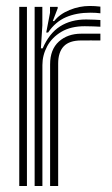

<svg xmlns="http://www.w3.org/2000/svg" viewBox="-20 -623 376 643"><path d="M96 0V-600H121.8V-538L117 -461.2H123Q144.8 -511.5 181.1 -534.6Q217.5 -557.8 268.5 -557.8Q282 -557.8 296 -557.1Q310 -556.5 316.2 -556V-533.5Q308.8 -534 293.4 -534.6Q278 -535.2 263.8 -535.2Q217.2 -535.2 185.6 -516.5Q154 -497.8 138 -468Q122 -438.2 122 -405.2V0ZM44.5 0V-600H70.2V0ZM147.8 0V-407.5Q147.8 -457.2 177.1 -483.8Q206.5 -510.2 252 -510.2Q268.2 -510.2 284.8 -510.2Q301.2 -510.2 316.2 -510.2V-487.5Q301.5 -487.8 284.2 -487.6Q267 -487.5 252 -487.5Q212.2 -487.5 193.5 -467.9Q174.8 -448.2 174.8 -410.2V0ZM134.8 -514 147.5 -580.2V-600H173L173.5 -596L156.8 -552.5H161.5Q180.2 -576.2 213.2 -589.6Q246.2 -603 280.5 -603Q288.2 -603 297.9 -602.5Q307.5 -602 316.2 -600.8V-578.5Q308.8 -579.5 300.4 -580Q292 -580.5 282.2 -580.5Q235.8 -580.5 200.6 -565.2Q165.5 -550 141 -514Z"/></svg>

Font: Big Shoulders Inline Display Thin ExtraBold
Style: Regular
Weight: 800
Version: Version 2.002